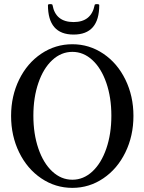

<svg xmlns="http://www.w3.org/2000/svg" viewBox="-20 -888 693 921"><path d="M210 -863.8Q210 -868.2 221.2 -868.2Q231.9 -868.2 231.9 -863.8Q246.6 -782.2 333 -782.2Q418 -782.2 434.1 -863.8Q434.1 -868.2 444.8 -868.2Q456.1 -868.2 456.1 -863.8Q456.1 -722.2 333 -722.2Q210 -722.2 210 -863.8ZM327.1 13.2Q245.6 13.2 178 -32.5Q110.4 -78.1 71.8 -157.2Q33.2 -236.3 33.2 -332Q33.2 -427.2 71.8 -506.1Q110.4 -585 178 -630.4Q245.6 -675.8 327.1 -675.8Q408.2 -675.8 475.6 -630.4Q543 -585 581.5 -506.1Q620.1 -427.2 620.1 -332Q620.1 -236.3 581.5 -157.2Q543 -78.1 475.6 -32.5Q408.2 13.2 327.1 13.2ZM327.1 -25.9Q380.4 -25.9 423.1 -65.4Q465.8 -105 490 -175.3Q514.2 -245.6 514.2 -333Q514.2 -420.4 490 -490.5Q465.8 -560.5 423.1 -599.9Q380.4 -639.2 327.1 -639.2Q273.4 -639.2 230.7 -599.6Q188 -560.1 164.1 -490.2Q140.1 -420.4 140.1 -333Q140.1 -245.6 164.1 -175.5Q188 -105.5 230.7 -65.7Q273.4 -25.9 327.1 -25.9Z"/></svg>

Font: Junicode SmCond Medium
Style: Regular
Weight: 500
Width: 4
Designer: Peter S. Baker
Version: Version 2.206